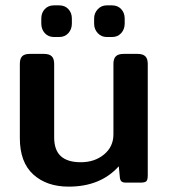

<svg xmlns="http://www.w3.org/2000/svg" viewBox="-20 -681 630 716"><path d="M134 -593V-612Q134 -633 147 -647Q160 -661 181 -661H201Q222 -661 235 -647Q248 -633 248 -612V-593Q248 -572 235 -557.5Q222 -543 201 -543H181Q160 -543 147 -557.5Q134 -572 134 -593ZM331 -593V-612Q331 -632 344.5 -646.5Q358 -661 378 -661H398Q419 -661 432 -647Q445 -633 445 -612V-593Q445 -572 432 -557.5Q419 -543 398 -543H378Q358 -543 344.5 -557.5Q331 -572 331 -593ZM54 -166V-443Q54 -462 62.5 -471Q71 -480 91 -480H144Q164 -480 173 -471Q182 -462 182 -443V-169Q182 -121 207 -98.5Q232 -76 281 -76Q333 -76 368 -105Q403 -134 403 -180V-443Q403 -462 412 -471Q421 -480 441 -480H493Q513 -480 522 -471Q531 -462 531 -443V-27Q531 -11 526 -5.5Q521 0 505 0H449Q438 0 433 -4.5Q428 -9 427 -19L423 -61Q355 15 236 15Q154 15 104 -30.5Q54 -76 54 -166Z"/></svg>

Font: Mitr
Style: Regular
Weight: 400
Designer: Thanarat Vachiruckul
Foundry: Cadson Demak
Version: Version 1.003